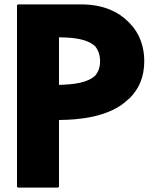

<svg xmlns="http://www.w3.org/2000/svg" viewBox="-20 -842 731 869"><path d="M247 -458V-673H252C317 -672 375 -665 410 -633H411V-632C424 -616 433 -594 433 -565C433 -537 425 -517 411 -500V-499H410C374 -466 311 -460 252 -458ZM57 -818V3L61 7H243L247 3V-299H252C329 -300 477 -309 562 -394L564 -395H565L570 -401C607 -439 633 -491 633 -566C633 -630 612 -692 566 -738L559 -745C515 -789 449 -820 356 -822H61Z"/></svg>

Font: Hussar Woodtype
Style: Bd
Weight: 900
Foundry: Cannot Into Space Fonts
Version: Version 1.07